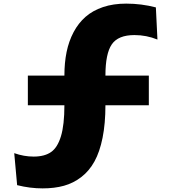

<svg xmlns="http://www.w3.org/2000/svg" viewBox="-20 -836 955 1067"><path d="M134.8 -251V-416H337.9Q337.9 -487.3 350.1 -547.1Q362.3 -606.9 388.9 -657.2Q415.5 -707.5 455.3 -742.4Q495.1 -777.3 552.2 -796.6Q609.4 -815.9 681.2 -815.9Q765.6 -815.9 846.2 -794.9L855 -616.2Q793.9 -641.1 727.1 -641.1Q636.7 -641.1 601.3 -589.6Q565.9 -538.1 565.9 -416H807.1V-251H565.9Q565.9 -148.9 550 -70.3Q534.2 8.3 504.9 61.3Q475.6 114.3 431.9 147.9Q388.2 181.6 335.4 196.3Q282.7 210.9 216.8 210.9Q146 210.9 75.2 192.9L59.1 15.1Q112.8 34.2 167 34.2Q227.5 34.2 263.7 9Q299.8 -16.1 318.8 -79.1Q337.9 -142.1 337.9 -251Z"/></svg>

Font: Mattone
Style: Bold
Weight: 700
Width: 6
Designer: Nunzio Mazzaferro
Foundry: Collletttivo
Version: Version 2.000;Glyphs 3.2 (3217)